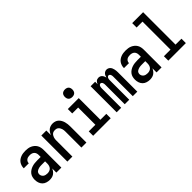

<svg xmlns="http://www.w3.org/2000/svg" viewBox="145 -1724 2710 2710"><g transform="rotate(-45 1500.0 -368.5)"><path d="M203 8Q173 8 143 -1.5Q113 -11 92 -32.5Q71 -54 61.5 -83.5Q52 -113 52 -144Q52 -170 58.5 -195.5Q65 -221 81 -241.5Q97 -262 119.5 -276.5Q142 -291 166.5 -299Q191 -307 217 -310Q243 -313 269 -313H340V-354Q340 -372 334 -389Q328 -406 315 -418Q302 -430 284.5 -435Q267 -440 249 -440Q233 -440 217 -437Q201 -434 187.5 -425Q174 -416 166 -401.5Q158 -387 158 -371V-368H58V-373Q58 -396 65 -418.5Q72 -441 85 -460Q98 -479 117.5 -492.5Q137 -506 158.5 -514Q180 -522 203 -525Q226 -528 249 -528Q273 -528 297.5 -524.5Q322 -521 344.5 -511Q367 -501 386 -485Q405 -469 417.5 -448Q430 -427 435 -402.5Q440 -378 440 -354V0H340V-83Q332 -63 318.5 -45Q305 -27 287 -14.5Q269 -2 247 3Q225 8 203 8ZM246 -80Q265 -80 284 -86.5Q303 -93 316 -107.5Q329 -122 334.5 -141Q340 -160 340 -180V-225H269Q256 -225 243.5 -224Q231 -223 218.5 -220Q206 -217 194 -212Q182 -207 172 -199Q162 -191 157 -178.5Q152 -166 152 -153Q152 -137 160 -121.5Q168 -106 181.5 -96.5Q195 -87 212 -83.5Q229 -80 246 -80Z M560 0V-520H660V-428Q668 -449 680 -468Q692 -487 709.5 -501Q727 -515 748.5 -521.5Q770 -528 792 -528Q816 -528 839.5 -520.5Q863 -513 880.5 -497Q898 -481 910 -459.5Q922 -438 928.5 -415Q935 -392 937.5 -368Q940 -344 940 -320V0H840V-320Q840 -334 838.5 -348Q837 -362 832.5 -375.5Q828 -389 820.5 -401.5Q813 -414 802.5 -423Q792 -432 778 -436Q764 -440 750 -440Q736 -440 722 -436Q708 -432 697.5 -423Q687 -414 679.5 -401.5Q672 -389 667.5 -375.5Q663 -362 661.5 -348Q660 -334 660 -320V0Z M1075 0V-88H1207V-432H1089V-520H1307V-88H1425V0ZM1255 -595Q1240 -595 1225 -599.5Q1210 -604 1199.5 -614.5Q1189 -625 1184.5 -640Q1180 -655 1180 -670Q1180 -685 1184.5 -700Q1189 -715 1199.5 -725.5Q1210 -736 1225 -740.5Q1240 -745 1255 -745Q1270 -745 1285 -740.5Q1300 -736 1310.5 -725.5Q1321 -715 1325.5 -700Q1330 -685 1330 -670Q1330 -655 1325.5 -640Q1321 -625 1310.5 -614.5Q1300 -604 1285 -599.5Q1270 -595 1255 -595Z M1544 0V-520H1634V-470Q1638 -482 1644.5 -492.5Q1651 -503 1660.5 -511.5Q1670 -520 1682.5 -524Q1695 -528 1707 -528Q1723 -528 1737.5 -522Q1752 -516 1762 -504.5Q1772 -493 1778.5 -478.5Q1785 -464 1789 -449Q1792 -464 1798 -478Q1804 -492 1814 -503.5Q1824 -515 1838.5 -521.5Q1853 -528 1868 -528Q1884 -528 1898.5 -521.5Q1913 -515 1923.5 -503.5Q1934 -492 1940 -478Q1946 -464 1949.5 -448.5Q1953 -433 1954.5 -418Q1956 -403 1956 -387V0H1866V-387Q1866 -397 1865 -407Q1864 -417 1860 -426.5Q1856 -436 1848.5 -443Q1841 -450 1831 -450Q1821 -450 1813 -443Q1805 -436 1801 -426.5Q1797 -417 1796 -407Q1795 -397 1795 -387V0H1705V-387Q1705 -397 1704 -407Q1703 -417 1699 -426.5Q1695 -436 1687 -443Q1679 -450 1669 -450Q1659 -450 1651.5 -443Q1644 -436 1640 -426.5Q1636 -417 1635 -407Q1634 -397 1634 -387V0Z M2203 8Q2173 8 2143 -1.5Q2113 -11 2092 -32.5Q2071 -54 2061.5 -83.5Q2052 -113 2052 -144Q2052 -170 2058.5 -195.5Q2065 -221 2081 -241.5Q2097 -262 2119.5 -276.5Q2142 -291 2166.5 -299Q2191 -307 2217 -310Q2243 -313 2269 -313H2340V-354Q2340 -372 2334 -389Q2328 -406 2315 -418Q2302 -430 2284.5 -435Q2267 -440 2249 -440Q2233 -440 2217 -437Q2201 -434 2187.5 -425Q2174 -416 2166 -401.5Q2158 -387 2158 -371V-368H2058V-373Q2058 -396 2065 -418.5Q2072 -441 2085 -460Q2098 -479 2117.5 -492.5Q2137 -506 2158.5 -514Q2180 -522 2203 -525Q2226 -528 2249 -528Q2273 -528 2297.5 -524.5Q2322 -521 2344.5 -511Q2367 -501 2386 -485Q2405 -469 2417.5 -448Q2430 -427 2435 -402.5Q2440 -378 2440 -354V0H2340V-83Q2332 -63 2318.5 -45Q2305 -27 2287 -14.5Q2269 -2 2247 3Q2225 8 2203 8ZM2246 -80Q2265 -80 2284 -86.5Q2303 -93 2316 -107.5Q2329 -122 2334.5 -141Q2340 -160 2340 -180V-225H2269Q2256 -225 2243.5 -224Q2231 -223 2218.5 -220Q2206 -217 2194 -212Q2182 -207 2172 -199Q2162 -191 2157 -178.5Q2152 -166 2152 -153Q2152 -137 2160 -121.5Q2168 -106 2181.5 -96.5Q2195 -87 2212 -83.5Q2229 -80 2246 -80Z M2575 0V-88H2707V-647H2589V-735H2807V-88H2925V0Z"/></g></svg>

Font: Iosevka Semibold
Style: Regular
Weight: 600
Monospace: yes
Designer: Belleve Invis
Foundry: Belleve Invis
Version: Version 33.2.3; ttfautohint (v1.8.4)